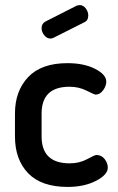

<svg xmlns="http://www.w3.org/2000/svg" viewBox="-20 -729 466 757"><path d="M312 -641 191 -580Q185 -577 179 -577Q165 -577 154.5 -590Q144 -603 144 -618Q144 -636 159 -644L283 -707Q293 -709 294 -709Q308 -709 318 -696Q328 -683 328 -668Q328 -648 312 -641ZM247 8Q143 8 91 -46Q39 -100 39 -191V-281Q39 -370 91 -425Q143 -480 246 -480Q311 -480 355 -457.5Q399 -435 399 -407Q399 -390 386.5 -373Q374 -356 357 -356Q352 -356 321.5 -371.5Q291 -387 254 -387Q144 -387 144 -281V-191Q144 -85 255 -85Q293 -85 323.5 -101.5Q354 -118 360 -118Q380 -118 392.5 -102Q405 -86 405 -68Q405 -40 358.5 -16Q312 8 247 8Z"/></svg>

Font: AkaAcidDosis
Style: SemiBold
Weight: 600
Designer: Edgar Tolentino, Pablo Impallari, Igino Marini, Cyberella
Foundry: Edgar Tolentino, Pablo Impallari, Igino Marini, Cyberella
Version: Version 1.007